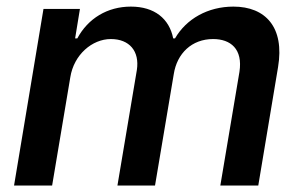

<svg xmlns="http://www.w3.org/2000/svg" viewBox="-20 -573 931 593"><path d="M23.4 0H141L197.1 -334.2C208.1 -404.1 264.6 -452.4 322.4 -452.4C379.6 -452.4 411.6 -415.1 402.7 -356.9L342.7 0H458.8L516.7 -344.1C526.6 -408 572.4 -452.4 638.1 -452.4C692.1 -452.4 730.5 -421.9 719.5 -350.9L660.5 0H777.7L838.8 -365.8C859.4 -489 799.7 -552.6 701 -552.6C621.8 -552.6 555.4 -514.6 520.6 -454.5H514.9C502.8 -515.6 457 -552.6 384.2 -552.6C311.8 -552.6 251.8 -516 218.8 -454.5H212L226.9 -545.5H114.3Z"/></svg>

Font: Magic Ui Pro Semi Bold
Style: Italic
Weight: 600
Italic angle: -9.39999°
Designer: Stefan Endress, Andreas Faust
Version: Version 1.000;FEAKit 1.0